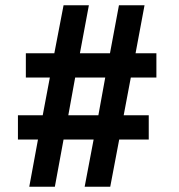

<svg xmlns="http://www.w3.org/2000/svg" viewBox="-20 -708 678 728"><path d="M91 0 124 -179H48V-271H142L169 -414H78V-506H186L221 -688H317L283 -506H397L431 -688H528L494 -506H573V-414H476L449 -271H544V-179H432L398 0H301L335 -179H221L188 0ZM239 -271H353L379 -414H265Z"/></svg>

Font: Saira SemiCondensed
Style: Bold
Weight: 700
Width: 4
Designer: Hector Gatti with collaboration of the Omnibus-Type team
Foundry: Omnibus-Type
Version: Version 1.101